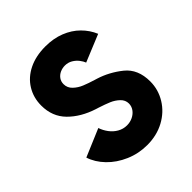

<svg xmlns="http://www.w3.org/2000/svg" viewBox="-201 -858 995 995"><g transform="rotate(-45 296.0 -360.5)"><path d="M35.2 -169.9 187.5 -234.4Q195.8 -209.5 212.2 -187.5Q228.5 -165.5 252 -152.1Q275.4 -138.7 302.7 -138.7Q325.7 -138.7 345.7 -148.4Q365.7 -158.2 377.7 -175Q389.6 -191.9 389.6 -211.9Q389.6 -237.3 370.1 -255.9Q350.6 -274.4 325.2 -285.2Q299.8 -295.9 263.7 -307.6L248 -312.5Q164.6 -339.4 112.5 -392.1Q60.5 -444.8 60.5 -525.4Q60.5 -583.5 88.9 -629.6Q117.2 -675.8 169.7 -701.7Q222.2 -727.5 292 -727.5Q351.6 -727.5 399.4 -708.5Q447.3 -689.5 480.7 -656.2Q514.2 -623 532.2 -580.1L382.8 -518.6Q377.9 -532.2 365.7 -548.1Q353.5 -564 335 -575Q316.4 -585.9 293.9 -585.9Q275.4 -585.9 258.5 -578.4Q241.7 -570.8 231.2 -556.4Q220.7 -542 220.7 -522.5Q220.7 -495.1 241 -475.8Q261.2 -456.5 288.1 -445.6Q314.9 -434.6 350.6 -423.8Q355.5 -421.9 363.3 -419.9Q432.1 -398.4 490.5 -351.6Q548.8 -304.7 548.8 -214.8Q548.8 -154.8 517.3 -103.5Q485.8 -52.2 430.2 -22.2Q374.5 7.8 304.7 7.8Q241.7 7.8 185.3 -16.6Q128.9 -41 89.6 -81.8Q50.3 -122.6 35.2 -169.9Z"/></g></svg>

Font: Reddit Sans Strawberry ExBold
Style: Regular
Weight: 800
Designer: Stephen Hutchings
Foundry: Reddit
Version: Version 1.013